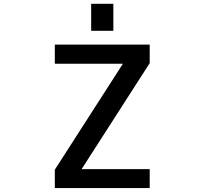

<svg xmlns="http://www.w3.org/2000/svg" viewBox="-20 -959 1040 980"><path d="M445.3 -801.8V-939.5H558.6V-801.8ZM259.8 -731.4H744.1V-636.7L396.5 -95.7H744.1V1H259.8V-92.8L607.4 -633.8H259.8Z"/></svg>

Font: Gen Shin Gothic Monospace Medium
Style: Regular
Weight: 500
Designer: [Source Han Sans]
Ryoko NISHIZUKA  (kana & ideographs); Paul D. Hunt (Latin, Greek & Cyrillic); Wenlong ZHANG  (bopomofo
Version: Version 1.002.20150607